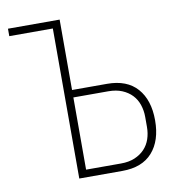

<svg xmlns="http://www.w3.org/2000/svg" viewBox="-79 -768 758 838"><g transform="rotate(-10 300.0 -349.0)"><path d="M205 -665H12V-698H241V-386H396Q484 -386 529.5 -334.5Q575 -283 575 -193Q575 -103 529.5 -51.5Q484 0 396 0H205ZM396 -33Q431 -33 457 -44Q483 -55 500.5 -73.5Q518 -92 526.5 -117Q535 -142 535 -171V-215Q535 -243 526.5 -268.5Q518 -294 500.5 -312.5Q483 -331 457 -342Q431 -353 396 -353H241V-33Z"/></g></svg>

Font: IBM Plex Mono ExtLt
Style: Regular
Weight: 200
Monospace: yes
Designer: Mike Abbink, Paul van der Laan, Pieter van Rosmalen
Foundry: Bold Monday
Version: Version 2.3